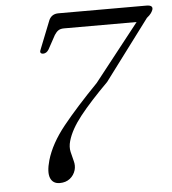

<svg xmlns="http://www.w3.org/2000/svg" viewBox="-51 -747 722 805"><g transform="rotate(-5 309.5 -345.0)"><path d="M235 -39.5Q228.5 -17.5 211.2 -4Q194 9.5 168.5 9.5Q139.5 9.5 129.2 -15.2Q119 -40 133 -89.5Q153 -158.5 210.5 -230Q268 -301.5 359 -395L548 -635H243Q227.5 -635 218.8 -629.2Q210 -623.5 202 -611L170 -552.5Q160.5 -537 146 -537Q128 -538 138 -558L184.5 -675Q196 -700 224.5 -700H594.5Q624.5 -700 618 -680Q615.5 -673.5 610.2 -666Q605 -658.5 592.5 -648.5L403 -395.5Q328 -320.5 284.2 -265.2Q240.5 -210 227 -162.5Q220 -138 224.8 -116.8Q229.5 -95.5 234.8 -76.8Q240 -58 235 -39.5Z"/></g></svg>

Font: Fraunces 9pt S000 Light
Style: Italic
Weight: 300
Italic angle: -16°
Version: Version 1.000; ttfautohint (v1.8.3)